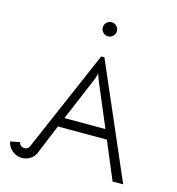

<svg xmlns="http://www.w3.org/2000/svg" viewBox="-128 -1003 1030 1117"><g transform="rotate(15 387.5 -445.0)"><path d="M406 -894Q424 -894 436.5 -881.5Q449 -869 449 -851Q449 -834 436.5 -821.5Q424 -809 406 -809Q389 -809 376.5 -821.5Q364 -834 364 -851Q364 -869 376.5 -881.5Q389 -894 406 -894ZM715 0H651L556 -227H261L188 -50Q178 -25 155 -10.5Q132 4 106 4Q73 4 47 -17Q21 -38 15 -71L72 -82Q79 -55 106 -55Q127 -55 135 -75L399 -686H418ZM398 -552 285 -284H532L419 -552L408 -585Z"/></g></svg>

Font: Bellota
Style: Regular
Weight: 400
Designer: Kemie Guaida
Foundry: Kemie Guaida
Version: Version 1.000;PS 002.000;hotconv 1.0.70;makeotf.lib2.5.58329